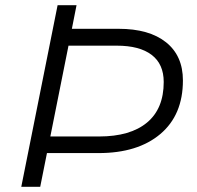

<svg xmlns="http://www.w3.org/2000/svg" viewBox="-20 -720 758 740"><path d="M685 -410Q685 -277 598 -203.5Q511 -130 360 -130H161L135 0H62L202 -700H275L257 -609H437Q555 -609 620 -557Q685 -505 685 -410ZM611 -404Q611 -473 564.5 -508.5Q518 -544 430 -544H244L174 -194H362Q482 -194 546.5 -247.5Q611 -301 611 -404Z"/></svg>

Font: Idrija
Style: Italic
Weight: 400
Italic angle: -11.3°
Designer: Julieta Ulanovsky
Foundry: Julieta Ulanovsky
Version: Version 7.200